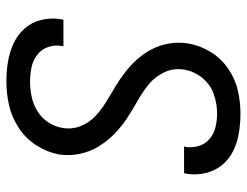

<svg xmlns="http://www.w3.org/2000/svg" viewBox="-108 -676 791 616"><g transform="rotate(90 288.0 -367.5)"><path d="M242 8Q279 8 317 -0.5Q355 -9 389.5 -31.5Q424 -54 446 -88.5Q468 -123 475 -161Q480 -195 473 -228Q466 -261 449 -288.5Q432 -316 409 -338.5Q386 -361 359.5 -378.5Q333 -396 304.5 -412Q276 -428 251 -448Q226 -468 211.5 -498.5Q197 -529 203 -563Q208 -594 229.5 -620.5Q251 -647 282 -657.5Q313 -668 344 -668Q366 -668 387 -663Q408 -658 424.5 -644.5Q441 -631 447.5 -610Q454 -589 451 -567Q450 -564 449 -562H535Q536 -566 537 -571Q542 -602 534.5 -632Q527 -662 508.5 -684.5Q490 -707 463 -720Q436 -733 405.5 -738Q375 -743 344 -743Q307 -743 269.5 -734.5Q232 -726 199 -703Q166 -680 145.5 -646Q125 -612 119 -575Q114 -544 119 -514.5Q124 -485 137 -459.5Q150 -434 169 -412.5Q188 -391 210.5 -373.5Q233 -356 257.5 -341.5Q282 -327 306.5 -312Q331 -297 352 -277.5Q373 -258 384 -230.5Q395 -203 390 -172Q386 -148 372 -126.5Q358 -105 336 -91.5Q314 -78 289.5 -73Q265 -68 242 -68Q218 -68 196 -72.5Q174 -77 156 -90.5Q138 -104 130.5 -125.5Q123 -147 127 -170L128 -175H43Q42 -171 41 -166Q36 -134 43.5 -103.5Q51 -73 71 -50.5Q91 -28 119 -15Q147 -2 178 3Q209 8 242 8Z"/></g></svg>

Font: Iosevka Sparkle
Style: Italic
Weight: 400
Italic angle: -9°
Designer: Belleve Invis
Foundry: Belleve Invis
Version: Version 4.5.0; ttfautohint (v1.8.3)